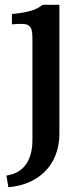

<svg xmlns="http://www.w3.org/2000/svg" viewBox="-20 -526 321 805"><path d="M229 34V-506H159C130 -484 104 -475 30 -467V-424C106 -430 116 -425 116 -358V60C116 148 78 200 7 210L15 259C138 249 229 169 229 34Z"/></svg>

Font: LT Superior Serif Semibold
Style: Regular
Weight: 600
Designer: Daniel Lyons
Foundry: LyonsType
Version: Version 2.120;FEAKit 1.0